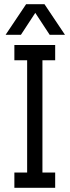

<svg xmlns="http://www.w3.org/2000/svg" viewBox="-20 -899 333 919"><path d="M244.1 -683.6V-610.4H183.1V-73.2H244.1V0H48.8V-73.2H109.9V-610.4H48.8V-683.6ZM6.8 -732.4 105 -878.9H192.9L291 -732.4H217.8L148.9 -837.4L80.1 -732.4Z"/></svg>

Font: Sanitrixie
Style: Regular
Weight: 400
Designer: Jayvee D. Enaguas (Grand Chaos)
Version: Version 1.1 - 6/9/2013